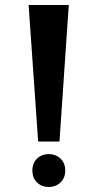

<svg xmlns="http://www.w3.org/2000/svg" viewBox="-20 -730 388 765"><path d="M94 -710H254L217 -166H132ZM109 -51Q109 -80 127.5 -98Q146 -116 174 -116Q202 -116 221 -98Q240 -80 240 -51Q240 -21 221 -3Q202 15 174 15Q146 15 127.5 -3Q109 -21 109 -51Z"/></svg>

Font: Maitree
Style: Bold
Weight: 700
Designer: CadsonDemak Team
Foundry: CadsonDemak
Version: Version 1.002